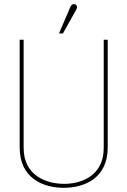

<svg xmlns="http://www.w3.org/2000/svg" viewBox="-20 -891 606 918"><path d="M281 -731 344 -844C351 -855 349 -866 340 -870C328 -875 320 -866 317 -859L262 -731ZM476 -184C476 -51 370 -12 287 -12C203 -12 93 -50 93 -184V-701H74V-186C74 -39 186 7 285 7C384 7 495 -39 495 -186V-701H476Z"/></svg>

Font: Advent Pro
Style: Thin
Weight: 100
Designer: Andreas Kalpakidis
Foundry: Andreas Kalpakidis
Version: Version 2.002 2007